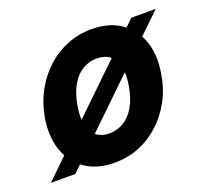

<svg xmlns="http://www.w3.org/2000/svg" viewBox="-116 -658 851 791"><g transform="rotate(-20 309.5 -263.0)"><path d="M-16 0 528 -526H635L91 0ZM260 12Q185 12 133.5 -23Q82 -58 60.5 -120.5Q39 -183 53 -263Q64 -324 91.5 -374Q119 -424 159.5 -461Q200 -498 250.5 -518Q301 -538 357 -538Q433 -538 484.5 -503Q536 -468 557.5 -406Q579 -344 564 -263Q554 -202 526.5 -152Q499 -102 458.5 -65Q418 -28 368 -8Q318 12 260 12ZM281 -109Q316 -109 344.5 -126.5Q373 -144 393 -178Q413 -212 422 -263Q431 -314 423 -348.5Q415 -383 393 -400Q371 -417 336 -417Q302 -417 273.5 -400Q245 -383 225 -348.5Q205 -314 196 -263Q187 -212 194.5 -178Q202 -144 224.5 -126.5Q247 -109 281 -109Z"/></g></svg>

Font: DM Sans 9pt ExtraBold
Style: Italic
Weight: 800
Italic angle: -10°
Version: Version 4.004;gftools[0.9.30]